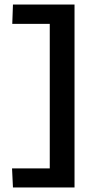

<svg xmlns="http://www.w3.org/2000/svg" viewBox="-20 -726 391 845"><path d="M37 99 33 15H199V-621H34L37 -706H308V99Z"/></svg>

Font: Kanit
Style: Regular
Weight: 400
Designer: Katatrad Team
Foundry: CadsonDemak
Version: Version 2.000; ttfautohint (v1.8.3)